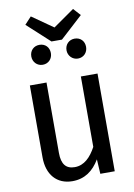

<svg xmlns="http://www.w3.org/2000/svg" viewBox="-103 -1023 770 1101"><g transform="rotate(-10 281.5 -472.0)"><path d="M402 -958 279 -872 156 -958 117 -916 248 -796H309L440 -916ZM176 -789C143 -789 119 -765 119 -731C119 -699 143 -673 176 -673C210 -673 233 -699 233 -731C233 -765 210 -789 176 -789ZM381 -789C349 -789 324 -765 324 -731C324 -699 349 -673 381 -673C415 -673 438 -699 438 -731C438 -765 415 -789 381 -789ZM476 -569H379V-159C349 -103 310 -63 255 -63C204 -63 179 -93 179 -159V-569H82V-150C82 -50 137 14 228 14C300 14 350 -23 387 -85L392 0H476Z"/></g></svg>

Font: Glow Sans SC Condensed Medium
Style: Regular
Weight: 600
Width: 3
Designer: Ryoko NISHIZUKA (kana, bopomofo & ideographs); Paul D. Hunt (Latin, Greek & Cyrillic); Sandoll Communications, Soo-young
Version: Version 0.93